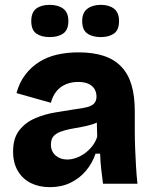

<svg xmlns="http://www.w3.org/2000/svg" viewBox="-20 -758 630 792"><path d="M186 14Q141 14 107 -3Q73 -20 53.5 -53Q34 -86 34 -133Q34 -188 59.5 -220.5Q85 -253 124.5 -270Q164 -287 207 -294Q250 -301 287 -307Q319 -311 339 -316Q359 -321 368.5 -331.5Q378 -342 378 -359Q378 -377 370 -390.5Q362 -404 345.5 -412Q329 -420 302 -420Q275 -420 252 -410.5Q229 -401 213 -381.5Q197 -362 190 -334L48 -374Q60 -418 84 -449.5Q108 -481 141 -502Q174 -523 215 -532.5Q256 -542 304 -542Q364 -542 408 -527.5Q452 -513 480.5 -483Q509 -453 522.5 -407.5Q536 -362 536 -299V-217Q536 -181 537.5 -145Q539 -109 541 -73Q543 -37 547 0H405Q402 -24 398 -56.5Q394 -89 393 -124H374Q361 -85 334.5 -53.5Q308 -22 270.5 -4Q233 14 186 14ZM257 -100Q275 -100 293.5 -106.5Q312 -113 329 -125Q346 -137 360 -154.5Q374 -172 381 -194L379 -268L401 -264Q383 -252 360.5 -245Q338 -238 314.5 -234Q291 -230 268.5 -225.5Q246 -221 228 -214Q210 -207 200 -195Q190 -183 190 -161Q190 -134 209 -117Q228 -100 257 -100ZM396 -605Q361 -605 340 -620Q319 -635 319 -671Q319 -706 340.5 -722Q362 -738 396 -738Q430 -738 450.5 -722Q471 -706 471 -671Q471 -634 450 -619.5Q429 -605 396 -605ZM185 -605Q151 -605 130 -619.5Q109 -634 109 -671Q109 -707 129.5 -722.5Q150 -738 185 -738Q219 -738 240.5 -722.5Q262 -707 262 -671Q262 -635 241 -620Q220 -605 185 -605Z"/></svg>

Font: Bricolage Grotesque 48pt Condensed ExtraBold ExtraBold
Style: Regular
Weight: 800
Version: Version 1.000;gftools[0.9.30]